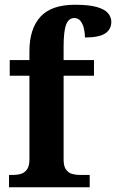

<svg xmlns="http://www.w3.org/2000/svg" viewBox="-20 -789 489 809"><path d="M18 0V-52H38Q52 -52 67 -56Q82 -60 93 -74Q104 -88 104 -117V-470H21V-536H104V-574Q104 -667 150 -718Q196 -769 296 -769Q356 -769 389.5 -759Q423 -749 436 -732.5Q449 -716 449 -697Q449 -665 423 -648Q397 -631 338 -631Q338 -648 334 -667Q330 -686 320 -699.5Q310 -713 293 -713Q269 -713 258.5 -685Q248 -657 248 -592V-536H376V-470H248V-117Q248 -88 258.5 -74Q269 -60 284.5 -56Q300 -52 314 -52H358V0Z"/></svg>

Font: Noto Serif Thai SemiCondensed
Style: Bold
Weight: 700
Width: 4
Designer: Monotype Design Team
Foundry: Monotype Imaging Inc.
Version: Version 2.002; ttfautohint (v1.8.4.7-5d5b)